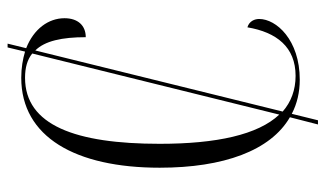

<svg xmlns="http://www.w3.org/2000/svg" viewBox="-196 -604 858 506"><g transform="rotate(-90 233.0 -351.0)"><path d="M158 58H169L186 -11C213 3 243 10 276 10C381 10 436 -52 436 -97C436 -108 431 -123 414 -128C401 -51 362 -1 286 -1C249 -1 217 -13 192 -35L353 -687C378 -662 388 -617 388 -554C419 -554 438 -575 438 -610C438 -652 410 -691 359 -711L371 -760H361L350 -714C330 -720 307 -724 281 -724C125 -724 44 -581 44 -359C44 -191 89 -67 177 -16ZM107 -359C107 -581 156 -714 281 -714C308 -714 329 -708 345 -695L184 -44C131 -100 107 -209 107 -359Z"/></g></svg>

Font: Noto Serif Display ExtraCondensed Light
Style: Regular
Weight: 300
Width: 2
Designer: Monotype Design Team
Foundry: Monotype Imaging Inc.
Version: Version 2.009